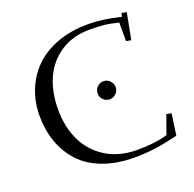

<svg xmlns="http://www.w3.org/2000/svg" viewBox="-127 -842 990 981"><g transform="rotate(-20 368.0 -351.0)"><path d="M58.1 -355Q58.1 -431.2 84.5 -496.1Q110.8 -561 159.9 -609.1Q209 -657.2 283.7 -684.6Q358.4 -711.9 450.2 -711.9Q529.3 -711.9 627 -688L630.9 -707L658.2 -702.1L630.9 -559.1L604 -564V-665Q557.6 -676.8 524.9 -679.9Q492.2 -683.1 449.2 -683.1Q356.9 -683.1 290 -638.9Q223.1 -594.7 190.7 -521.2Q158.2 -447.8 158.2 -354Q158.2 -258.3 194.1 -183.8Q230 -109.4 300.8 -65.7Q371.6 -22 467.8 -22Q569.8 -22 633.8 -42L669.9 -143.1L696.8 -138.2L680.2 -22Q611.8 -5.4 558.6 2.2Q505.4 9.8 441.9 9.8Q345.7 9.8 271 -18.6Q196.3 -46.9 150.4 -97.2Q104.5 -147.5 81.3 -212.6Q58.1 -277.8 58.1 -355ZM390.4 -327.4Q376 -341.8 376 -361.8Q376 -381.8 390.4 -396.5Q404.8 -411.1 424.8 -411.1Q444.8 -411.1 459.5 -396.5Q474.1 -381.8 474.1 -361.8Q474.1 -341.8 459.5 -327.4Q444.8 -313 424.8 -313Q404.8 -313 390.4 -327.4Z"/></g></svg>

Font: Dehuti Alt
Style: Bold
Weight: 700
Version: Version 1.2